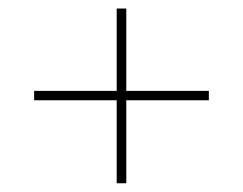

<svg xmlns="http://www.w3.org/2000/svg" viewBox="-20 -610 570 450"><path d="M253.5 -180.5V-590H276V-180.5ZM60 -375V-397H469.5V-375Z"/></svg>

Font: BodoniModa 10 Custom
Style: Regular
Weight: 400
Designer: Owen Earl
Foundry: indestructible type
Version: Version 2.005